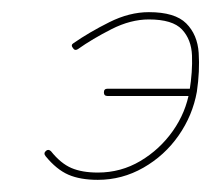

<svg xmlns="http://www.w3.org/2000/svg" viewBox="-20 -290 348 316"><path d="M151 -138Q151 -144 157 -144Q192 -144 226.5 -144Q261 -144 296 -144Q302 -144 302 -138Q302 -132 296 -132Q261 -132 226.5 -132Q192 -132 157 -132Q151 -132 151 -138ZM101 -219Q127 -237 160 -253.5Q193 -270 225 -270Q268 -270 286.5 -251.5Q305 -233 307 -203Q309 -173 304 -139Q297 -100 274 -67Q251 -34 216 -14Q181 6 141 6Q112 6 92.5 -2.5Q73 -11 55 -33Q51 -38 56 -42Q60 -45 64 -41Q80 -21 97.5 -13.5Q115 -6 141 -6Q179 -6 211 -25Q243 -44 264.5 -74.5Q286 -105 292 -141Q297 -172 296 -198.5Q295 -225 279.5 -241.5Q264 -258 225 -258Q195 -258 163.5 -242Q132 -226 108 -209Q103 -206 100 -211Q96 -216 101 -219Z"/></svg>

Font: FRB American Cursive Guidelines Thin
Style: Italic
Weight: 100
Italic angle: -25°
Version: Version 2.0;Modular Font Editor K font №1